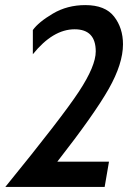

<svg xmlns="http://www.w3.org/2000/svg" viewBox="-20 -734 540 754"><path d="M391 0H1Q224 -274 290 -374.5Q356 -475 356 -532Q356 -619 273 -619Q188 -619 109 -521V-616Q131 -647 187.5 -680.5Q244 -714 315 -714Q393 -714 428 -669Q463 -624 463 -560Q463 -484 407 -385Q351 -286 205 -99H408Z"/></svg>

Font: Cabin
Style: Medium Italic
Weight: 500
Designer: Pablo Impallari
Foundry: Pablo Impallari. www.impallari.com Igino Marini. www.ikern.com
Version: Version 1.005